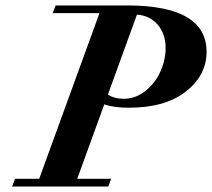

<svg xmlns="http://www.w3.org/2000/svg" viewBox="-20 -683 776 703"><path d="M24.4 0 34.7 -28.3H123.5L344.2 -634.8H172.9L183.6 -663.1H444.8Q736.3 -663.1 736.3 -493.2Q736.3 -407.2 660.6 -347.9Q585 -288.6 452.1 -288.6Q399.9 -288.1 361.8 -300.8L262.7 -28.3H386.7L376.5 0ZM586.4 -507.8Q586.4 -558.1 557.9 -592Q529.3 -626 481.4 -629.4L375 -336.4Q399.4 -321.3 432.6 -321.3Q477.1 -321.3 513.2 -350.6Q549.3 -379.9 567.9 -422.1Q586.4 -464.4 586.4 -507.8Z"/></svg>

Font: Elstob
Style: Bold Italic
Weight: 700
Italic angle: -20°
Designer: Peter S. Baker
Version: Version 1.015